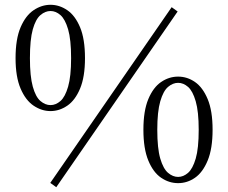

<svg xmlns="http://www.w3.org/2000/svg" viewBox="-20 -755 954 802"><path d="M191 -291Q154 -291 120.5 -313.5Q87 -336 66 -385Q45 -434 45 -512Q45 -592 66 -641Q87 -690 120.5 -712.5Q154 -735 191 -735Q228 -735 261 -712.5Q294 -690 314.5 -641Q335 -592 335 -512Q335 -434 314.5 -385Q294 -336 261 -313.5Q228 -291 191 -291ZM191 -316Q213 -316 232.5 -333Q252 -350 264.5 -393Q277 -436 277 -512Q277 -590 264.5 -632.5Q252 -675 232.5 -692Q213 -709 191 -709Q169 -709 149 -692Q129 -675 117 -632.5Q105 -590 105 -512Q105 -436 117 -393Q129 -350 149 -333Q169 -316 191 -316ZM724 10Q686 10 653 -12.5Q620 -35 599.5 -84.5Q579 -134 579 -213Q579 -292 599.5 -341Q620 -390 653 -412.5Q686 -435 724 -435Q762 -435 794.5 -412.5Q827 -390 847.5 -341Q868 -292 868 -213Q868 -134 847.5 -84.5Q827 -35 794.5 -12.5Q762 10 724 10ZM724 -16Q746 -16 765.5 -33Q785 -50 797.5 -92.5Q810 -135 810 -213Q810 -289 797.5 -332Q785 -375 765.5 -392Q746 -409 724 -409Q702 -409 682 -392Q662 -375 649.5 -332Q637 -289 637 -213Q637 -135 649.5 -92.5Q662 -50 682 -33Q702 -16 724 -16ZM215 27 190 9 697 -725 722 -707Z"/></svg>

Font: Noto Serif TC ExtraLight Light
Style: Regular
Weight: 300
Version: Version 2.003-H1;hotconv 1.1.1;makeotfexe 2.6.0